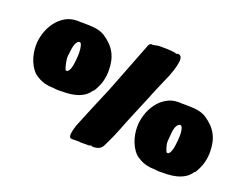

<svg xmlns="http://www.w3.org/2000/svg" viewBox="-107 -899 1458 1128"><g transform="rotate(20 622.5 -334.5)"><path d="M688.5 -199.2Q674.8 -164.1 665 -139.6Q655.3 -115.2 646.7 -95.7Q638.2 -76.2 629.9 -58.3Q621.6 -40.5 610.8 -19.5Q605.5 -8.8 596.2 -2.9Q586.9 2.9 578.1 5.4Q569.3 7.8 562.7 8.3Q556.2 8.8 555.7 8.8H552.7Q545.9 8.8 543.9 6.8Q542 4.9 538.1 4.9Q535.2 5.4 533.2 6.3Q528.8 8.3 528.8 8.8H474.1Q473.1 7.8 465.8 7.6Q458.5 7.3 449 7.3Q439.5 7.3 430.9 7.6Q422.4 7.8 419.4 7.8Q411.1 7.8 407.5 2.4Q403.8 -2.9 403.6 -11.5Q403.3 -20 405.3 -30.5Q407.2 -41 409.9 -50.8Q412.6 -60.5 415.3 -68.8Q418 -77.1 419.4 -81.1Q444.8 -143.6 472.4 -210Q500 -276.4 526.9 -338.9L653.8 -665Q653.8 -666 655.5 -667.7Q657.2 -669.4 659.4 -670.9Q661.6 -672.4 663.6 -673.6Q665.5 -674.8 665.5 -675.8Q668.9 -675.8 669.7 -675.3Q670.4 -674.8 673.3 -674.8Q684.1 -674.8 695.6 -678Q707 -681.2 718.8 -681.2Q728 -681.2 739.7 -681.2Q751.5 -681.2 764.4 -680.9Q777.3 -680.7 791 -679.4Q804.7 -678.2 818.4 -675.8Q817.4 -675.3 818.4 -674.8Q819.3 -674.3 820.8 -673.8Q822.8 -673.3 825.2 -672.9L834.5 -675.8Q843.3 -675.8 850.1 -670.9Q856.9 -666 858.4 -651.4Q859.9 -636.7 853.8 -609.6Q847.7 -582.5 830.6 -538.1L800.3 -467.8Q794.4 -454.6 789.1 -441.9Q783.7 -429.2 779.5 -419.2Q775.4 -409.2 772.7 -402.8Q770 -396.5 770 -396Q770 -395.5 764.2 -381.1Q758.3 -366.7 749.3 -345Q740.2 -323.2 729.7 -298.3Q719.2 -273.4 710.2 -251.7Q701.2 -230 695.1 -215.1Q689 -200.2 688.5 -199.2ZM213.4 -237.3Q186.5 -237.3 161.9 -243.7Q137.2 -250 112.3 -265.1Q90.8 -277.3 75.7 -298.1Q60.5 -318.8 51 -342.8Q41.5 -366.7 37.4 -391.6Q33.2 -416.5 33.2 -437Q33.2 -475.6 45.7 -514.6Q58.1 -553.7 81.1 -585.2Q104 -616.7 137.2 -636.5Q170.4 -656.2 211.4 -656.2Q217.8 -656.2 223.6 -656.2Q229.5 -656.2 235.4 -655.3Q236.8 -655.8 238 -655.8Q239.3 -655.8 240.2 -655.8Q267.1 -655.8 287.6 -655Q308.1 -654.3 324.7 -652.1Q341.3 -649.9 355.5 -645.3Q369.6 -640.6 383.8 -632.8Q410.6 -615.2 429.9 -595.9Q449.2 -576.7 461.7 -553.7Q474.1 -530.8 480.2 -503.7Q486.3 -476.6 486.3 -443.4Q486.3 -411.1 478.8 -380.6Q471.2 -350.1 455.6 -322.8Q454.6 -320.3 452.6 -317.1Q450.7 -314 449 -311Q447.3 -308.1 445.8 -306.2Q444.3 -304.2 444.3 -304.2L439.9 -301.8Q423.3 -276.9 400.1 -263.2Q377 -249.5 350.6 -243.2Q324.2 -236.8 296.4 -235.6Q268.6 -234.4 242.7 -234.4Q234.4 -234.4 227.8 -235.8Q221.2 -237.3 213.4 -237.3ZM231 -427.7Q231 -426.8 231.7 -420.9Q232.4 -415 234.1 -406Q235.8 -397 238.5 -385.7Q241.2 -374.5 245.1 -363.3Q245.6 -359.4 248.8 -358.9Q252 -358.4 254.4 -358.4Q261.2 -358.4 266.6 -366.2Q272 -374 275.6 -385.7Q279.3 -397.5 281.5 -412.1Q283.7 -426.8 284.9 -439.9Q286.1 -453.1 286.6 -463.9Q287.1 -474.6 287.1 -479Q287.1 -477.5 286.9 -487.5Q286.6 -497.6 284.9 -510Q283.2 -522.5 279.3 -533Q275.4 -543.5 267.6 -543.5Q258.3 -543.5 249 -528.6Q239.7 -513.7 235.4 -477.5L231 -441.4ZM936 8.8Q909.2 8.8 884.5 2.4Q859.9 -3.9 835 -19Q813.5 -31.2 798.3 -52Q783.2 -72.8 773.7 -96.7Q764.2 -120.6 760 -145.5Q755.9 -170.4 755.9 -190.9Q755.9 -229.5 768.3 -268.6Q780.8 -307.6 803.7 -339.1Q826.7 -370.6 859.9 -390.4Q893.1 -410.2 934.1 -410.2Q940.4 -410.2 946.3 -410.2Q952.1 -410.2 958 -409.2Q959.5 -409.7 960.7 -409.7Q961.9 -409.7 962.9 -409.7Q989.7 -409.7 1010.3 -408.9Q1030.8 -408.2 1047.4 -406Q1064 -403.8 1078.1 -399.2Q1092.3 -394.5 1106.4 -386.7Q1133.3 -369.1 1152.6 -349.9Q1171.9 -330.6 1184.3 -307.6Q1196.8 -284.7 1202.9 -257.6Q1209 -230.5 1209 -197.3Q1209 -165 1201.4 -134.5Q1193.8 -104 1178.2 -76.7Q1177.2 -74.2 1175.3 -71Q1173.3 -67.9 1171.6 -64.9Q1169.9 -62 1168.5 -60.1Q1167 -58.1 1167 -58.1L1162.6 -55.7Q1146 -30.8 1122.8 -17.1Q1099.6 -3.4 1073.2 2.9Q1046.9 9.3 1019 10.5Q991.2 11.7 965.3 11.7Q957 11.7 950.4 10.3Q943.8 8.8 936 8.8ZM953.6 -162.1Q953.6 -161.1 954.3 -156.5Q955.1 -151.9 956.8 -144.8Q958.5 -137.7 961.2 -129.2Q963.9 -120.6 967.8 -112.3Q968.3 -108.4 971.4 -107.9Q974.6 -107.4 977.1 -107.4Q983.9 -107.4 989.3 -115.5Q994.6 -123.5 998.3 -136Q1002 -148.4 1004.2 -163.3Q1006.3 -178.2 1007.6 -192.1Q1008.8 -206.1 1009.3 -217.3Q1009.8 -228.5 1009.8 -232.9Q1009.8 -231.9 1009.5 -240.2Q1009.3 -248.5 1007.6 -259Q1005.9 -269.5 1002 -278.6Q998 -287.6 990.2 -287.6Q981 -287.6 971.7 -274.9Q962.4 -262.2 958 -231.4L953.6 -175.8Z"/></g></svg>

Font: Sigmar One
Style: Regular
Weight: 400
Version: Version 1.000